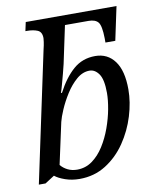

<svg xmlns="http://www.w3.org/2000/svg" viewBox="-86 -826 734 902"><g transform="rotate(-10 281.0 -375.0)"><path d="M221 10Q184 10 152.5 -1Q121 -12 104 -26L59 3H27L159 -618Q164 -638 166 -652.5Q168 -667 168 -671Q168 -701 147.5 -709.5Q127 -718 98 -718H90L99 -760H532L498 -600H451V-621Q450 -680 436.5 -697Q423 -714 390 -714H278L240 -535Q236 -517 229 -491Q222 -465 215.5 -441Q209 -417 204 -403H209Q244 -470 287.5 -508Q331 -546 392 -546Q451 -546 485 -500Q519 -454 519 -365Q519 -304 499 -238.5Q479 -173 440.5 -116.5Q402 -60 346.5 -25Q291 10 221 10ZM217 -35Q257 -35 289 -58Q321 -81 345 -119Q369 -157 385 -201.5Q401 -246 409 -289Q417 -332 417 -366Q417 -430 398.5 -456.5Q380 -483 354 -483Q321 -483 292 -458Q263 -433 240 -396.5Q217 -360 202 -325Q187 -290 182 -269L139 -71Q152 -55 172 -45Q192 -35 217 -35Z"/></g></svg>

Font: NotoSerif-Italic
Style: Regular
Weight: 400
Italic angle: -12°
Designer: Monotype Design Team
Foundry: Monotype Imaging Inc.
Version: Version 2.007; ttfautohint (v1.8) -l 8 -r 50 -G 200 -x 14 -D